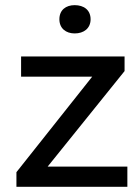

<svg xmlns="http://www.w3.org/2000/svg" viewBox="-20 -722 540 742"><path d="M61.5 -503.9V-425.8H336.4L43.5 -56.6V0H472.2V-78.1H164.1L461.4 -447.3V-503.9ZM268.6 -702.1C234.9 -702.1 209.5 -683.6 209.5 -647.5C209.5 -612.3 234.9 -592.8 268.6 -592.8C303.7 -592.8 330.1 -612.3 330.1 -647.5C330.1 -683.6 303.7 -702.1 268.6 -702.1Z"/></svg>

Font: Inder
Style: Regular
Weight: 400
Designer: Irina Smirnova
Foundry: Irina Smirnova
Version: Version 1.001